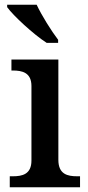

<svg xmlns="http://www.w3.org/2000/svg" viewBox="-20 -786 371 806"><path d="M176 -606H224V-619C195 -657 155 -721 134 -766H10V-756C35 -721 120 -642 176 -606ZM21 0H316V-46H304C264 -46 225 -54 225 -115V-536H28V-490H34C72 -490 112 -482 112 -425V-112C112 -54 73 -46 34 -46H21Z"/></svg>

Font: Noto Naskh Arabic UI Medium
Style: Regular
Weight: 500
Designer: Monotype Design Team, David Williams, Mohamad Dakak and Nizar Qandah
Foundry: Monotype Imaging Inc.
Version: Version 2.014